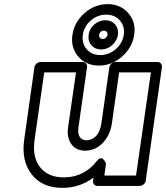

<svg xmlns="http://www.w3.org/2000/svg" viewBox="-20 -866 796 920"><path d="M96.2 -199.2 145 -543.9Q147 -554.7 156 -561.8Q165 -568.8 173.8 -568.8H376Q386.7 -568.8 392.6 -561Q398.4 -553.2 397 -543.9L356 -255.9Q351.6 -224.6 362.5 -209.2Q373.5 -193.8 395 -193.8Q422.4 -194.8 441.2 -215.1Q460 -235.4 465.8 -274.9L503.9 -543.9Q505.9 -554.7 514.9 -561.8Q523.9 -568.8 533.2 -568.8H734.9Q745.6 -568.8 751.5 -561Q757.3 -553.2 755.9 -543.9L678.2 0Q676.8 10.7 667.5 17.8Q658.2 24.9 648.9 24.9H446.8Q436 24.9 430.2 17.1Q424.3 9.3 425.8 0L428.2 -15.1Q362.3 34.2 278.8 34.2Q182.6 34.2 131.8 -30.5Q81.1 -95.2 96.2 -199.2ZM146 -199.2Q133.3 -113.8 171.9 -64.9Q210.4 -16.1 286.1 -16.1Q382.3 -16.1 443.8 -94.2Q451.7 -104.5 459 -106.9Q466.3 -109.4 471.4 -105.5Q476.6 -101.6 480.5 -96.2Q484.4 -90.8 486.3 -85.9L487.8 -81.1L480 -24.9H631.8L703.1 -519H550.8L516.1 -274.9Q508.3 -220.2 473.6 -182.4Q439 -144.5 388.2 -144Q343.8 -144 321.5 -176Q299.3 -208 306.2 -255.9L344.2 -519H191.9ZM496.1 -846.2Q557.1 -846.2 594.7 -803.2Q632.3 -760.3 623 -699.2Q613.8 -637.7 564.5 -594.7Q515.1 -551.8 454.1 -551.8Q392.6 -551.8 355.2 -594.7Q317.9 -637.7 327.1 -699.2Q336.4 -760.7 385.5 -803.5Q434.6 -846.2 496.1 -846.2ZM460.9 -602.1Q501.5 -602.1 534.4 -630.4Q567.4 -658.7 573.2 -699.2Q579.1 -739.7 554.4 -767.8Q529.8 -795.9 488.8 -795.9Q447.3 -795.9 415 -767.8Q382.8 -739.7 377 -699.2Q371.1 -658.7 395.3 -630.4Q419.4 -602.1 460.9 -602.1ZM404.8 -699.2Q408.2 -728.5 431.9 -748.8Q455.6 -769 484.9 -769Q514.2 -769 531.5 -748.8Q548.8 -728.5 544.9 -699.2Q540.5 -669.9 517.1 -649.4Q493.7 -628.9 464.8 -628.9Q435.5 -628.9 418 -649.4Q400.4 -669.9 404.8 -699.2ZM455.1 -699.2Q453.6 -690.9 458.7 -685.1Q463.9 -679.2 472.2 -679.2Q480.5 -679.2 487.1 -685.1Q493.7 -690.9 495.1 -699.2Q496.1 -708 491.2 -713.6Q486.3 -719.2 478 -719.2Q468.8 -719.2 462.4 -713.4Q456.1 -707.5 455.1 -699.2Z"/></svg>

Font: Trueno ExtraBold Outline
Style: Italic
Weight: 800
Width: 6
Designer: Julieta Ulanovsky
Foundry: Julieta Ulanovsky
Version: Version 3.001b | FøM Fix